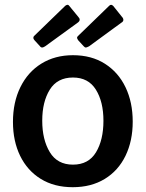

<svg xmlns="http://www.w3.org/2000/svg" viewBox="-20 -770 607 800"><path d="M150 -24.5C187.3 -1.5 231.7 10 283 10C334.3 10 378.8 -1.5 416.5 -24.5C454.2 -47.5 483 -79.7 503 -121C523 -162.3 533 -209.7 533 -263C533 -317 523 -364.8 503 -406.5C483 -448.2 454.3 -480.8 417 -504.5C379.7 -528.2 335.3 -540 284 -540C234 -540 190.2 -528.3 152.5 -505C114.8 -481.7 85.7 -449 65 -407C44.3 -365 34 -316.7 34 -262C34 -208.7 44 -161.5 64 -120.5C84 -79.5 112.7 -47.5 150 -24.5ZM380 -135.5C359.3 -101.2 327.3 -84 284 -84C240.7 -84 208.5 -101.3 187.5 -136C166.5 -170.7 156 -214.3 156 -267C156 -319.7 166.5 -362.8 187.5 -396.5C208.5 -430.2 240.7 -447 284 -447C326.7 -447 358.5 -430.2 379.5 -396.5C400.5 -362.8 411 -319.7 411 -267C411 -213.7 400.7 -169.8 380 -135.5ZM306 -700 269 -745C267 -748.3 264.3 -750 261 -750C259 -750 256 -748.7 252 -746L122 -620C120 -618 119 -615.7 119 -613C119 -609 120.7 -605.3 124 -602L146 -578C148.7 -574 152 -572 156 -572C158.7 -572 162.7 -573.7 168 -577L303 -675C309 -679 312 -683.3 312 -688C312 -692 310 -696 306 -700ZM488 -700 452 -745C448.7 -748.3 445.7 -750 443 -750C440.3 -750 437.7 -748.7 435 -746L305 -620C302.3 -617.3 301 -615 301 -613C301 -610.3 302.7 -606.7 306 -602L328 -578C331.3 -574 334.7 -572 338 -572C340 -572 344.3 -573.7 351 -577L485 -675C491 -678.3 494 -682.3 494 -687C494 -691.7 492 -696 488 -700Z"/></svg>

Font: Morrison SemiBold
Style: Regular
Weight: 600
Designer: Pablo Impallari, Rodrigo Fuenzalida (Modified by Dan O. Williams)
Version: Version 0.030; ttfautohint (v1.8.1)